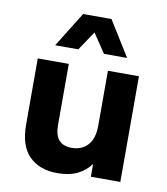

<svg xmlns="http://www.w3.org/2000/svg" viewBox="-80 -763 730 841"><g transform="rotate(10 285.0 -343.0)"><path d="M60 0ZM231 10Q152 10 106 -35.5Q60 -81 60 -176V-470H198V-197Q198 -153 217 -131.5Q236 -110 274 -110Q319 -110 345.5 -139.5Q372 -169 372 -225V-470H510V0H379V-57Q357 -26 320.5 -8Q284 10 231 10ZM125 -540 222 -696H348L445 -540H342L285 -625L228 -540Z"/></g></svg>

Font: Gantari
Style: Bold
Weight: 700
Designer: Anugrah Pasau
Foundry: Lafontype
Version: Version 1.000; ttfautohint (v1.6)